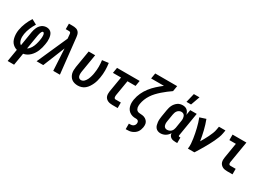

<svg xmlns="http://www.w3.org/2000/svg" viewBox="-2 -1719 4005 2896"><g transform="rotate(30 2000.0 -271.0)"><path d="M102 215 138 0Q111 -7 88 -22.5Q65 -38 48.5 -59Q32 -80 23 -106Q14 -132 10 -160Q6 -188 6.5 -217Q7 -246 12 -275Q23 -338 48.5 -400.5Q74 -463 111 -520L198 -473Q167 -423 144.5 -369.5Q122 -316 113 -262Q109 -238 108.5 -213.5Q108 -189 112.5 -166.5Q117 -144 127.5 -123Q138 -102 157 -91L198 -343Q202 -364 208 -385Q214 -406 223 -425.5Q232 -445 246 -463Q260 -481 278.5 -494.5Q297 -508 318.5 -514Q340 -520 361 -520Q386 -520 408.5 -510Q431 -500 445 -481Q459 -462 465.5 -438Q472 -414 474 -389.5Q476 -365 474.5 -339Q473 -313 468 -288Q463 -257 455 -226Q447 -195 435 -165.5Q423 -136 405 -108Q387 -80 363.5 -56.5Q340 -33 310.5 -17Q281 -1 249 4L214 215ZM261 -95Q279 -105 293 -120.5Q307 -136 317.5 -153.5Q328 -171 336 -189.5Q344 -208 349.5 -227Q355 -246 359.5 -265Q364 -284 367 -303Q368 -312 369.5 -321Q371 -330 372 -339.5Q373 -349 373 -358Q373 -367 373 -375.5Q373 -384 372 -393Q371 -402 368.5 -410Q366 -418 360.5 -425Q355 -432 346 -432Q338 -432 332.5 -426Q327 -420 323.5 -413Q320 -406 317.5 -399Q315 -392 312.5 -385Q310 -378 308.5 -371Q307 -364 305.5 -357Q304 -350 302.5 -343Q301 -336 300 -329Z M482 0 717 -529 710 -605Q709 -612 707.5 -618.5Q706 -625 702 -630Q698 -635 691.5 -637Q685 -639 678 -639H621V-735H678Q696 -735 715 -733.5Q734 -732 750.5 -726.5Q767 -721 780.5 -710Q794 -699 802.5 -683.5Q811 -668 815 -650.5Q819 -633 821 -615L888 0H772L751 -378L598 0Z M1201 8Q1172 8 1145 1Q1118 -6 1096.5 -21.5Q1075 -37 1060.5 -60Q1046 -83 1039.5 -109.5Q1033 -136 1034 -165Q1035 -194 1039 -222L1089 -520H1202L1150 -207Q1148 -194 1147 -181Q1146 -168 1146.5 -155.5Q1147 -143 1150 -131Q1153 -119 1160 -109Q1167 -99 1178 -93.5Q1189 -88 1202 -88Q1217 -88 1231.5 -94.5Q1246 -101 1257 -112.5Q1268 -124 1277 -137.5Q1286 -151 1293 -165.5Q1300 -180 1304.5 -194.5Q1309 -209 1313.5 -223.5Q1318 -238 1321 -253Q1324 -268 1326 -282Q1336 -340 1336 -397Q1336 -454 1328 -508L1438 -522Q1447 -460 1447.5 -396.5Q1448 -333 1437 -268Q1432 -237 1423.5 -205.5Q1415 -174 1401 -143.5Q1387 -113 1368 -84.5Q1349 -56 1323 -34Q1297 -12 1264.5 -2Q1232 8 1201 8Z M1800 0Q1779 0 1758.5 -3.5Q1738 -7 1720 -15.5Q1702 -24 1688 -38.5Q1674 -53 1667.5 -72Q1661 -91 1660.5 -112Q1660 -133 1663 -155L1708 -424H1567L1583 -520H1977L1961 -424H1820L1775 -155Q1774 -145 1774 -135.5Q1774 -126 1776 -117.5Q1778 -109 1784.5 -102.5Q1791 -96 1801 -96H1894V0Z M2158 215V119H2178Q2192 119 2205.5 116.5Q2219 114 2231.5 106Q2244 98 2252 85.5Q2260 73 2262 60Q2265 43 2260.5 28Q2256 13 2242.5 6Q2229 -1 2212.5 -0.5Q2196 0 2179.5 -1.5Q2163 -3 2148.5 -7.5Q2134 -12 2120.5 -18.5Q2107 -25 2095 -34.5Q2083 -44 2073.5 -55.5Q2064 -67 2057 -80Q2050 -93 2045.5 -108Q2041 -123 2038.5 -138.5Q2036 -154 2035.5 -169.5Q2035 -185 2037 -201.5Q2039 -218 2041 -234L2042 -237Q2052 -296 2078.5 -353.5Q2105 -411 2144.5 -462Q2184 -513 2232 -556.5Q2280 -600 2331 -639H2108L2124 -735H2506L2490 -639Q2452 -613 2415 -584.5Q2378 -556 2342.5 -525Q2307 -494 2275 -460Q2243 -426 2217.5 -387Q2192 -348 2175.5 -306Q2159 -264 2152 -221Q2150 -205 2149 -189Q2148 -173 2151 -158.5Q2154 -144 2161 -131Q2168 -118 2180 -109.5Q2192 -101 2208 -98.5Q2224 -96 2239 -95.5Q2254 -95 2270 -93Q2286 -91 2300 -86Q2314 -81 2326.5 -73Q2339 -65 2349 -54.5Q2359 -44 2366 -31Q2373 -18 2376 -3Q2379 12 2378 28Q2377 44 2375 59Q2371 81 2363 103Q2355 125 2341 144Q2327 163 2307.5 177Q2288 191 2266.5 200Q2245 209 2222.5 212Q2200 215 2178 215Z M2746 -600 2784 -757H2882L2826 -600ZM2641 8Q2615 8 2592.5 -1.5Q2570 -11 2555.5 -29.5Q2541 -48 2534.5 -72Q2528 -96 2525.5 -120.5Q2523 -145 2525 -171Q2527 -197 2531 -222L2551 -342Q2555 -365 2561 -387Q2567 -409 2577.5 -430Q2588 -451 2603.5 -469.5Q2619 -488 2638.5 -502Q2658 -516 2680.5 -522Q2703 -528 2725 -528Q2748 -528 2769 -521.5Q2790 -515 2805 -500.5Q2820 -486 2829.5 -467Q2839 -448 2842 -427L2858 -520H2971L2903 -108Q2902 -104 2902.5 -100Q2903 -96 2905.5 -93Q2908 -90 2911.5 -89Q2915 -88 2919 -88H2936V8H2903Q2882 8 2861.5 4Q2841 0 2824.5 -11Q2808 -22 2798 -40Q2788 -58 2788 -79Q2777 -60 2760.5 -43Q2744 -26 2724.5 -14.5Q2705 -3 2683.5 2.5Q2662 8 2641 8ZM2702 -88Q2720 -88 2738 -94.5Q2756 -101 2770 -114.5Q2784 -128 2791.5 -145.5Q2799 -163 2802 -180L2821 -300Q2824 -315 2825.5 -330Q2827 -345 2825 -359Q2823 -373 2819 -386.5Q2815 -400 2806.5 -410.5Q2798 -421 2784.5 -426.5Q2771 -432 2757 -432Q2738 -432 2720 -423Q2702 -414 2689.5 -398Q2677 -382 2671 -363.5Q2665 -345 2662 -327L2642 -207Q2640 -193 2638.5 -179.5Q2637 -166 2638.5 -153Q2640 -140 2644 -128Q2648 -116 2656.5 -106.5Q2665 -97 2677 -92.5Q2689 -88 2702 -88Z M3117 0Q3124 -44 3121 -86.5Q3118 -129 3111.5 -171Q3105 -213 3097 -254Q3089 -295 3079 -335.5Q3069 -376 3057 -416Q3045 -456 3030 -494L3135 -528Q3166 -447 3187 -361Q3208 -275 3222 -187Q3242 -221 3261 -255Q3280 -289 3297 -324Q3314 -359 3328.5 -395Q3343 -431 3349 -468L3358 -520H3471L3462 -468Q3455 -427 3439.5 -386.5Q3424 -346 3405 -306.5Q3386 -267 3365 -228Q3344 -189 3322 -151Q3300 -113 3277 -75Q3254 -37 3230 0Z M3800 0Q3779 0 3757.5 -3.5Q3736 -7 3718 -17Q3700 -27 3686.5 -42.5Q3673 -58 3667 -77.5Q3661 -97 3661 -119Q3661 -141 3665 -163L3708 -424H3595V-520H3836L3774 -147Q3773 -138 3773 -129.5Q3773 -121 3775.5 -113.5Q3778 -106 3785 -101Q3792 -96 3801 -96H3894V0Z"/></g></svg>

Font: Iosevka SS18
Style: Bold Italic
Weight: 700
Italic angle: -9°
Monospace: yes
Designer: Belleve Invis
Foundry: Belleve Invis
Version: Version 25.1.1; ttfautohint (v1.8.4)